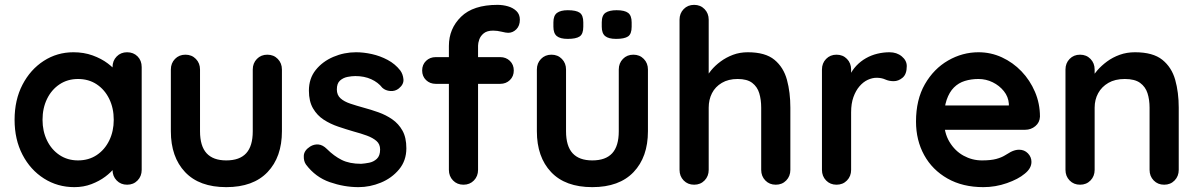

<svg xmlns="http://www.w3.org/2000/svg" viewBox="-20 -760 4935 790"><path d="M503 -545Q529 -545 546 -528Q563 -511 563 -484V-61Q563 -35 546 -17.5Q529 0 503 0Q477 0 460 -17.5Q443 -35 443 -61V-110L465 -101Q465 -88 451 -69.5Q437 -51 413 -33Q389 -15 356.5 -2.5Q324 10 286 10Q217 10 161 -25.5Q105 -61 72.5 -123.5Q40 -186 40 -267Q40 -349 72.5 -411.5Q105 -474 160 -509.5Q215 -545 282 -545Q325 -545 361 -532Q397 -519 423.5 -499Q450 -479 464.5 -458.5Q479 -438 479 -424L443 -411V-484Q443 -510 460 -527.5Q477 -545 503 -545ZM301 -100Q345 -100 378 -122Q411 -144 429.5 -182Q448 -220 448 -267Q448 -315 429.5 -353Q411 -391 378 -413Q345 -435 301 -435Q258 -435 225 -413Q192 -391 173.5 -353Q155 -315 155 -267Q155 -220 173.5 -182Q192 -144 225 -122Q258 -100 301 -100Z M1080 -535Q1106 -535 1123 -517.5Q1140 -500 1140 -474V-220Q1140 -114 1081 -52Q1022 10 911 10Q800 10 741.5 -52Q683 -114 683 -220V-474Q683 -500 700 -517.5Q717 -535 743 -535Q769 -535 786 -517.5Q803 -500 803 -474V-220Q803 -159 830 -129.5Q857 -100 911 -100Q966 -100 993 -129.5Q1020 -159 1020 -220V-474Q1020 -500 1037 -517.5Q1054 -535 1080 -535Z M1239 -83Q1229 -97 1230 -119Q1231 -141 1256 -157Q1272 -167 1290 -165.5Q1308 -164 1325 -147Q1354 -118 1386 -102Q1418 -86 1466 -86Q1481 -87 1499 -90.5Q1517 -94 1530.5 -106.5Q1544 -119 1544 -145Q1544 -167 1529 -180Q1514 -193 1489.5 -202Q1465 -211 1435 -219Q1404 -228 1371.5 -239Q1339 -250 1312 -267.5Q1285 -285 1268 -314Q1251 -343 1251 -387Q1251 -437 1279 -472Q1307 -507 1351.5 -526Q1396 -545 1445 -545Q1476 -545 1510 -537.5Q1544 -530 1575 -513.5Q1606 -497 1627 -470Q1638 -455 1640 -434Q1642 -413 1621 -396Q1606 -384 1586 -385.5Q1566 -387 1553 -399Q1536 -421 1507.5 -434Q1479 -447 1442 -447Q1427 -447 1409.5 -443.5Q1392 -440 1379 -428.5Q1366 -417 1366 -392Q1366 -369 1381 -355.5Q1396 -342 1421.5 -333.5Q1447 -325 1476 -317Q1506 -309 1537 -298Q1568 -287 1594 -269Q1620 -251 1636 -222.5Q1652 -194 1652 -150Q1652 -99 1622 -63Q1592 -27 1547 -8.5Q1502 10 1455 10Q1396 10 1337 -10.5Q1278 -31 1239 -83Z M2027 -740Q2049 -740 2070 -734Q2091 -728 2105 -714.5Q2119 -701 2119 -679Q2119 -654 2104.5 -639.5Q2090 -625 2071 -625Q2062 -625 2044 -629.5Q2026 -634 2009 -634Q1984 -634 1970.5 -623Q1957 -612 1952 -597.5Q1947 -583 1947 -572V-61Q1947 -35 1930 -17.5Q1913 0 1887 0Q1861 0 1844 -17.5Q1827 -35 1827 -61V-571Q1827 -642 1877 -691Q1927 -740 2027 -740ZM2038 -525Q2062 -525 2078 -509.5Q2094 -494 2094 -470Q2094 -446 2078 -430.5Q2062 -415 2038 -415H1773Q1749 -415 1733 -430.5Q1717 -446 1717 -470Q1717 -494 1733 -509.5Q1749 -525 1773 -525Z M2586 -535Q2612 -535 2629 -517.5Q2646 -500 2646 -474V-220Q2646 -114 2587 -52Q2528 10 2417 10Q2306 10 2247.5 -52Q2189 -114 2189 -220V-474Q2189 -500 2206 -517.5Q2223 -535 2249 -535Q2275 -535 2292 -517.5Q2309 -500 2309 -474V-220Q2309 -159 2336 -129.5Q2363 -100 2417 -100Q2472 -100 2499 -129.5Q2526 -159 2526 -220V-474Q2526 -500 2543 -517.5Q2560 -535 2586 -535ZM2515 -600Q2484 -600 2470 -611.5Q2456 -623 2456 -650V-668Q2456 -697 2471.5 -707.5Q2487 -718 2517 -718Q2550 -718 2564.5 -707Q2579 -696 2579 -668V-650Q2579 -620 2564 -610Q2549 -600 2515 -600ZM2316 -600Q2285 -600 2271 -611.5Q2257 -623 2257 -650V-668Q2257 -696 2272 -707Q2287 -718 2316 -718Q2351 -718 2365.5 -707.5Q2380 -697 2380 -668V-650Q2380 -620 2365 -610Q2350 -600 2316 -600Z M3057 -545Q3129 -545 3166.5 -514Q3204 -483 3218 -431.5Q3232 -380 3232 -317V-61Q3232 -35 3215 -17.5Q3198 0 3172 0Q3146 0 3129 -17.5Q3112 -35 3112 -61V-317Q3112 -350 3104 -376.5Q3096 -403 3075 -419Q3054 -435 3015 -435Q2977 -435 2950 -419Q2923 -403 2909.5 -376.5Q2896 -350 2896 -317V-61Q2896 -35 2879 -17.5Q2862 0 2836 0Q2810 0 2793 -17.5Q2776 -35 2776 -61V-679Q2776 -705 2793 -722.5Q2810 -740 2836 -740Q2862 -740 2879 -722.5Q2896 -705 2896 -679V-431L2881 -434Q2890 -451 2906 -470.5Q2922 -490 2945 -507Q2968 -524 2996 -534.5Q3024 -545 3057 -545Z M3422 0Q3396 0 3379 -17.5Q3362 -35 3362 -61V-474Q3362 -500 3379 -517.5Q3396 -535 3422 -535Q3448 -535 3465 -517.5Q3482 -500 3482 -474V-380L3475 -447Q3486 -471 3503.5 -489.5Q3521 -508 3543 -520.5Q3565 -533 3590 -539Q3615 -545 3640 -545Q3670 -545 3690.5 -528Q3711 -511 3711 -488Q3711 -455 3694 -440.5Q3677 -426 3657 -426Q3638 -426 3622.5 -433Q3607 -440 3587 -440Q3569 -440 3550.5 -431.5Q3532 -423 3516.5 -405Q3501 -387 3491.5 -360.5Q3482 -334 3482 -298V-61Q3482 -35 3465 -17.5Q3448 0 3422 0Z M4026 10Q3941 10 3878.5 -25.5Q3816 -61 3782.5 -122Q3749 -183 3749 -260Q3749 -350 3785.5 -413.5Q3822 -477 3881 -511Q3940 -545 4006 -545Q4057 -545 4102.5 -524Q4148 -503 4183 -466.5Q4218 -430 4238.5 -382Q4259 -334 4259 -280Q4258 -256 4240 -241Q4222 -226 4198 -226H3816L3786 -326H4153L4131 -306V-333Q4129 -362 4110.5 -385Q4092 -408 4064.5 -421.5Q4037 -435 4006 -435Q3976 -435 3950 -427Q3924 -419 3905 -400Q3886 -381 3875 -349Q3864 -317 3864 -268Q3864 -214 3886.5 -176.5Q3909 -139 3944.5 -119.5Q3980 -100 4020 -100Q4057 -100 4079 -106Q4101 -112 4114.5 -120.5Q4128 -129 4139 -135Q4157 -144 4173 -144Q4195 -144 4209.5 -129Q4224 -114 4224 -94Q4224 -67 4196 -45Q4170 -23 4123 -6.5Q4076 10 4026 10Z M4650 -545Q4724 -545 4762.5 -514Q4801 -483 4815.5 -431.5Q4830 -380 4830 -317V-61Q4830 -35 4813 -17.5Q4796 0 4770 0Q4744 0 4727 -17.5Q4710 -35 4710 -61V-317Q4710 -350 4701.5 -376.5Q4693 -403 4671 -419Q4649 -435 4608 -435Q4568 -435 4540.5 -419Q4513 -403 4498.5 -376.5Q4484 -350 4484 -317V-61Q4484 -35 4467 -17.5Q4450 0 4424 0Q4398 0 4381 -17.5Q4364 -35 4364 -61V-474Q4364 -500 4381 -517.5Q4398 -535 4424 -535Q4450 -535 4467 -517.5Q4484 -500 4484 -474V-431L4469 -434Q4478 -451 4495 -470.5Q4512 -490 4535 -507Q4558 -524 4587 -534.5Q4616 -545 4650 -545Z"/></svg>

Font: zvoove
Style: Bold
Weight: 700
Designer: Vernon Adams (Nunito) & Andrew Paglinawan (Quicksand)
Foundry: zvoove
Version: Version 3.006